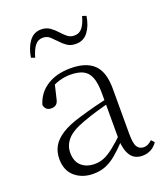

<svg xmlns="http://www.w3.org/2000/svg" viewBox="-141 -851 827 961"><g transform="rotate(-20 273.0 -370.5)"><path d="M191 14Q133 14 94 -19Q55 -52 55 -114Q55 -151 71.5 -180.5Q88 -210 125.5 -234Q163 -258 225 -276Q268 -289 312.5 -300.5Q357 -312 397 -321V-297Q357 -287 315.5 -275Q274 -263 237 -249Q170 -225 143.5 -194Q117 -163 117 -125Q117 -78 144 -54Q171 -30 215 -30Q240 -30 263.5 -39.5Q287 -49 316.5 -72Q346 -95 386 -134L392 -89H373Q341 -55 313 -32Q285 -9 256 2.5Q227 14 191 14ZM453 13Q411 13 390.5 -17.5Q370 -48 368 -102V-106V-350Q368 -407 355 -437.5Q342 -468 316 -480Q290 -492 250 -492Q220 -492 190 -483Q160 -474 128 -454L164 -482L145 -402Q141 -382 131 -374Q121 -366 105 -366Q74 -366 68 -397Q85 -456 136 -489Q187 -522 263 -522Q345 -522 386 -482.5Q427 -443 427 -354V-113Q427 -61 439 -43Q451 -25 473 -25Q486 -25 496 -30Q506 -35 518 -46L533 -30Q518 -8 497.5 2.5Q477 13 453 13ZM95 -639Q103 -690 127 -722.5Q151 -755 190 -755Q217 -755 236 -742Q255 -729 270 -712Q287 -693 302 -681Q317 -669 339 -669Q365 -669 381 -689.5Q397 -710 407 -748L428 -741Q420 -690 396 -658.5Q372 -627 332 -627Q304 -627 285.5 -639.5Q267 -652 253 -668Q237 -685 222 -699Q207 -713 184 -713Q158 -713 142 -692Q126 -671 115 -632Z"/></g></svg>

Font: Early Summer Mincho VF
Style: Regular
Weight: 250
Designer: GuiWonder
Version: Version 1.002